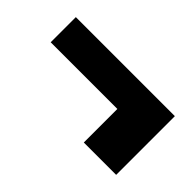

<svg xmlns="http://www.w3.org/2000/svg" viewBox="-46 -611 701 701"><g transform="rotate(45 304.5 -260.5)"><path d="M48.8 -282.2V-412.1H560.1V-108.9H393.1V-282.2Z"/></g></svg>

Font: LT Superior Black
Style: Regular
Weight: 900
Designer: Daniel Lyons
Foundry: LyonsType
Version: Version 2.005